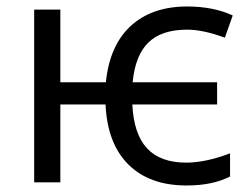

<svg xmlns="http://www.w3.org/2000/svg" viewBox="-20 -565 776 595"><path d="M557.1 -61Q616.7 -61 692.9 -89.8V-18.1Q639.2 9.8 558.1 9.8Q443.4 9.8 377.9 -55.2Q312.5 -120.1 307.1 -241.2H167V0H85.9V-535.2H167V-310.1H308.1Q319.8 -424.8 385.5 -484.9Q451.2 -544.9 560.1 -544.9Q641.1 -544.9 701.2 -517.1L676.8 -448.2Q609.4 -473.1 560.1 -473.1Q480.5 -473.1 439.7 -433.1Q398.9 -393.1 391.1 -310.1H652.8V-241.2H390.1Q394.5 -149.4 435.8 -105.2Q477.1 -61 557.1 -61Z"/></svg>

Font: OpenSans
Style: Regular
Weight: 400
Foundry: Ascender Corporation
Version: Version 1.10